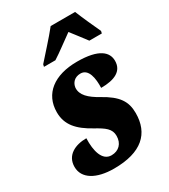

<svg xmlns="http://www.w3.org/2000/svg" viewBox="-190 -858 847 960"><g transform="rotate(-30 233.5 -378.0)"><path d="M133 -619 130 -606H196C237 -632 272 -660 323 -696C342 -671 376 -628 392 -606H464L467 -619C449 -657 418 -726 402 -766H261C224 -719 166 -657 133 -619ZM180 10C339 10 412 -59 412 -177C412 -244 384 -287 299 -334C245 -364 211 -395 214 -437C217 -463 236 -486 271 -486C318 -486 327 -425 325 -372C404 -372 453 -396 453 -455C453 -504 413 -546 286 -546C153 -546 72 -483 72 -377C72 -304 114 -258 192 -215C244 -186 272 -167 272 -126C272 -82 244 -54 202 -54C149 -54 132 -119 135 -191C70 -191 12 -163 12 -96C12 -29 78 10 180 10Z"/></g></svg>

Font: Noto Serif ExtraCondensed Black
Style: Italic
Weight: 900
Width: 2
Italic angle: -12°
Designer: Monotype Design Team
Foundry: Monotype Imaging Inc.
Version: Version 2.014